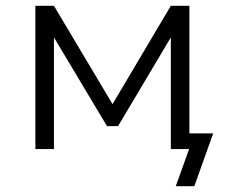

<svg xmlns="http://www.w3.org/2000/svg" viewBox="-20 -514 793 662"><path d="M586 128 632 0H569V-54H715L650 128ZM102 0V-494H166L368 -155L569 -494H633V0H569V-385L387 -79H349L166 -385V0Z"/></svg>

Font: Nunito Sans 7pt Light
Style: Regular
Weight: 300
Designer: Vernon Adams
Foundry: Vernon Adams
Version: Version 3.101;gftools[0.9.27]